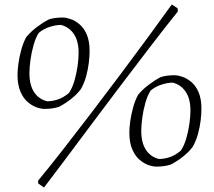

<svg xmlns="http://www.w3.org/2000/svg" viewBox="-20 -730 952 855"><path d="M179 -245Q163 -245 143 -252Q123 -259 103.5 -275.5Q84 -292 71 -322Q58 -352 58 -397Q58 -418 62 -447Q66 -476 74.5 -507.5Q83 -539 97 -565Q118 -590 145.5 -610.5Q173 -631 196 -643Q210 -648 226.5 -650Q243 -652 259 -652Q274 -652 294.5 -645Q315 -638 334.5 -621.5Q354 -605 366.5 -576Q379 -547 379 -502Q379 -480 375.5 -450.5Q372 -421 363.5 -390Q355 -359 340 -333Q322 -309 295 -288Q268 -267 242 -254Q213 -245 179 -245ZM190 -279Q213 -279 237.5 -287Q262 -295 287 -316Q302 -338 311.5 -370.5Q321 -403 325.5 -436Q330 -469 330 -491Q331 -545 309.5 -577.5Q288 -610 251 -619Q229 -619 202 -610.5Q175 -602 153 -584Q139 -563 129.5 -529.5Q120 -496 115.5 -462Q111 -428 111 -405Q111 -351 132 -319.5Q153 -288 190 -279ZM176 105 150 87V74Q199 15 259.5 -62.5Q320 -140 386 -226.5Q452 -313 517.5 -400.5Q583 -488 641.5 -567.5Q700 -647 745 -710L771 -693L772 -679Q711 -603 646 -518Q581 -433 515 -346Q449 -259 387.5 -176.5Q326 -94 272 -22Q218 50 176 105ZM677 12Q661 12 641 5Q621 -2 601.5 -18.5Q582 -35 569 -65Q556 -95 556 -140Q556 -161 560 -190Q564 -219 572.5 -250.5Q581 -282 595 -308Q616 -333 643.5 -353.5Q671 -374 694 -386Q708 -391 724.5 -393Q741 -395 757 -395Q772 -395 792.5 -388Q813 -381 832.5 -364.5Q852 -348 864.5 -319Q877 -290 877 -245Q877 -223 873.5 -193.5Q870 -164 861.5 -133Q853 -102 838 -76Q820 -52 793 -31Q766 -10 740 3Q711 12 677 12ZM688 -22Q711 -22 735.5 -30Q760 -38 785 -59Q800 -81 809.5 -113.5Q819 -146 823.5 -179Q828 -212 828 -234Q829 -288 807.5 -320.5Q786 -353 749 -362Q727 -362 700 -353.5Q673 -345 651 -327Q637 -306 627.5 -272.5Q618 -239 613.5 -205Q609 -171 609 -148Q609 -94 630 -62.5Q651 -31 688 -22Z"/></svg>

Font: Labrada Lght
Style: Italic
Weight: 300
Italic angle: -7°
Designer: Mercedes Jáuregui
Foundry: Omnibus-Type Team
Version: Version 1.000; ttfautohint (v1.8.4.7-5d5b)